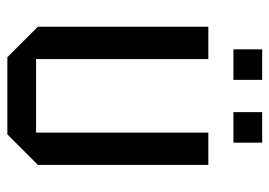

<svg xmlns="http://www.w3.org/2000/svg" viewBox="-128 -622 750 535"><g transform="rotate(90 247.5 -355.0)"><path d="M440 -560V-85L355 0H140L55 -85V-560H145V-80H350V-560ZM118 -630V-710H203V-630ZM293 -630V-710H378V-630Z"/></g></svg>

Font: Tektur SemiCondensed
Style: Regular
Weight: 400
Width: 4
Designer: Adam Jagosz
Foundry: Adam Jagosz
Version: Version 1.005;gftools[0.9.30]